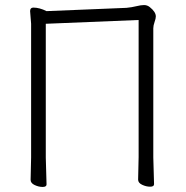

<svg xmlns="http://www.w3.org/2000/svg" viewBox="-20 -732 735 759"><path d="M526 -22 528 -111V-653L161 -638V-109L164 -3Q164 7 148.5 7Q133 7 117 -0.5Q101 -8 101 -21L103 -110V-638L99 -688Q99 -702 112 -702Q136 -702 164 -688L480 -701Q501 -703 519 -707.5Q537 -712 549.5 -712Q562 -712 572 -704Q596 -685 596 -667Q596 -659 591 -645Q586 -631 586 -620V-110L589 -4Q589 6 573.5 6Q558 6 542 -1.5Q526 -9 526 -22Z"/></svg>

Font: ToneOZ-Pinyin-WenKai-Light
Style: Light
Weight: 300
Designer: Fontworks Inc.
Foundry: ToneOZ
Version: Version 0.240331